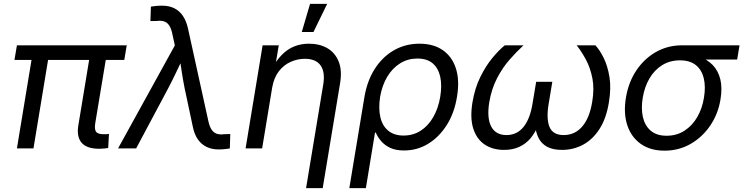

<svg xmlns="http://www.w3.org/2000/svg" viewBox="-20 -762 3818 986"><path d="M490.2 2Q425.8 2 399.2 -28.8Q372.6 -59.6 382.3 -118.2L446.3 -505.9H531.7L469.7 -132.8Q463.9 -100.1 472.7 -86.4Q481.4 -72.8 511.2 -72.8Q521.5 -72.8 527.3 -73Q533.2 -73.2 539.6 -74.2L535.6 -2Q526.4 -0.5 514.9 0.7Q503.4 2 490.2 2ZM66.9 0 150.4 -505.9H235.4L151.9 0ZM54.2 -454.1 66.9 -529.3H630.9L618.2 -454.1Z M586.4 0 877.9 -528.8 865.2 -586.9Q859.4 -615.7 848.9 -631.3Q838.4 -647 822.8 -652.1Q807.1 -657.2 784.7 -654.3L752.4 -653.8L754.9 -728Q765.6 -730 780.8 -731.4Q795.9 -732.9 812.5 -732.9Q847.7 -732.9 874.3 -720Q900.9 -707 918.7 -681.2Q936.5 -655.3 945.3 -616.2L1049.8 -141.1Q1056.2 -111.8 1066.7 -96.2Q1077.1 -80.6 1093 -75.2Q1108.9 -69.8 1130.4 -72.8L1162.6 -73.7L1160.2 0.5Q1149.4 2 1134.5 3.7Q1119.6 5.4 1102.5 5.4Q1067.4 5.4 1040.5 -7.8Q1013.7 -21 995.8 -46.6Q978 -72.3 970.2 -111.3L928.2 -308.6Q919.4 -352.5 913.1 -395Q906.7 -437.5 900.4 -479H926.8Q906.7 -437.5 886.7 -394.8Q866.7 -352.1 843.8 -308.6L679.2 0Z M1377.9 -313 1326.2 0H1241.2L1328.6 -529.3H1411.6L1390.1 -400.9H1371.6Q1397 -449.2 1426.5 -479.5Q1456.1 -509.8 1491.2 -523.7Q1526.4 -537.6 1566.9 -537.6Q1620.6 -537.6 1660.4 -514.9Q1700.2 -492.2 1719 -446.5Q1737.8 -400.9 1726.1 -332L1637.2 204.1H1551.8L1639.6 -325.7Q1650.9 -391.1 1626.7 -425.5Q1602.5 -460 1545.4 -460Q1507.3 -460 1472.2 -444.1Q1437 -428.2 1411.9 -395.8Q1386.7 -363.3 1377.9 -313ZM1529.8 -597.7 1572.3 -742.2H1660.2L1589.8 -597.7Z M1773.9 204.1 1851.6 -264.6Q1865.7 -347.7 1905 -408.9Q1944.3 -470.2 2003.2 -503.9Q2062 -537.6 2134.3 -537.6Q2206.1 -537.6 2253.9 -504.4Q2301.8 -471.2 2321.3 -410.4Q2340.8 -349.6 2327.1 -266.6Q2314 -183.1 2274.9 -120.8Q2235.8 -58.6 2179.2 -23.9Q2122.6 10.7 2055.2 10.7Q2012.2 10.7 1983.9 -2.7Q1955.6 -16.1 1937.7 -36.9Q1919.9 -57.6 1909.7 -81.1H1905.8L1858.9 204.1ZM2052.2 -65.9Q2101.6 -65.9 2140.4 -90.8Q2179.2 -115.7 2205.1 -160.9Q2231 -206.1 2240.7 -264.6Q2250.5 -323.7 2240.7 -367.9Q2231 -412.1 2201.9 -436.8Q2172.9 -461.4 2123.5 -461.4Q2074.7 -461.4 2035.2 -437Q1995.6 -412.6 1969 -368.4Q1942.4 -324.2 1932.1 -265.1Q1922.9 -205.1 1933.3 -160.2Q1943.8 -115.2 1974.1 -90.6Q2004.4 -65.9 2052.2 -65.9Z M2568.4 7.8Q2510.7 7.8 2469.5 -19.5Q2428.2 -46.9 2410.6 -101.1Q2393.1 -155.3 2406.2 -236.3Q2418.5 -309.6 2446.8 -366.9Q2475.1 -424.3 2509.3 -465.3Q2543.5 -506.3 2572.3 -529.3H2668.5Q2633.3 -497.1 2596.9 -455.6Q2560.5 -414.1 2532.5 -360.1Q2504.4 -306.2 2492.7 -237.8Q2479.5 -156.7 2502.4 -112.5Q2525.4 -68.4 2581.1 -68.4Q2634.3 -68.4 2668 -109.6Q2701.7 -150.9 2714.4 -228L2733.4 -341.8H2816.4L2797.4 -228Q2784.7 -150.9 2802.2 -109.6Q2819.8 -68.4 2874.5 -68.4Q2932.6 -68.4 2970.2 -112.5Q3007.8 -156.7 3021 -237.8Q3032.7 -305.7 3022.2 -359.6Q3011.7 -413.6 2989.3 -455.3Q2966.8 -497.1 2941.4 -529.3H3037.6Q3059.6 -505.9 3080.1 -464.6Q3100.6 -423.3 3109.9 -366.2Q3119.1 -309.1 3106.9 -236.3Q3093.8 -154.8 3059.3 -100.6Q3024.9 -46.4 2975.1 -19.3Q2925.3 7.8 2866.2 7.8Q2818.8 7.8 2789.3 -8.5Q2759.8 -24.9 2745.6 -53.7Q2731.4 -82.5 2728 -119.6H2744.1Q2729 -81.5 2705.1 -52.7Q2681.2 -23.9 2647.5 -8.1Q2613.8 7.8 2568.4 7.8Z M3392.6 11.7Q3319.8 11.7 3270.8 -22.9Q3221.7 -57.6 3201.4 -118.9Q3181.2 -180.2 3194.3 -260.3Q3207.5 -340.3 3248.3 -400.9Q3289.1 -461.4 3349.4 -495.4Q3409.7 -529.3 3482.4 -529.3H3777.8L3765.6 -456.1H3556.2L3471.7 -452.1Q3420.4 -452.1 3380.6 -427.5Q3340.8 -402.8 3315.4 -359.4Q3290 -315.9 3280.8 -260.7Q3271.5 -205.6 3281.5 -161.1Q3291.5 -116.7 3321.8 -90.8Q3352.1 -64.9 3403.3 -64.9Q3455.1 -64.9 3495.1 -90.8Q3535.2 -116.7 3560.8 -160.9Q3586.4 -205.1 3595.2 -260.7Q3604.5 -316.4 3594.2 -359.6Q3584 -402.8 3553.7 -427.5Q3523.4 -452.1 3471.7 -452.1L3475.6 -486.3Q3527.3 -486.3 3569.3 -471.9Q3611.3 -457.5 3639.6 -428.5Q3668 -399.4 3679 -355.5Q3689.9 -311.5 3680.2 -252.4Q3668 -176.8 3627.2 -116.9Q3586.4 -57.1 3526.1 -22.7Q3465.8 11.7 3392.6 11.7Z"/></svg>

Font: Inter 24pt
Style: Italic
Weight: 400
Italic angle: -9.3988°
Designer: Rasmus Andersson
Foundry: rsms
Version: Version 4.001;git-66647c0bb